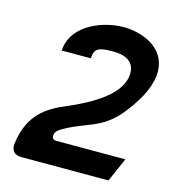

<svg xmlns="http://www.w3.org/2000/svg" viewBox="-93 -667 671 745"><g transform="rotate(15 243.0 -295.0)"><path d="M60 0H410L452 -96H174C162 -96 156 -103 158 -116C159 -125 165 -133 174 -139C259 -193 332 -186 403 -275C523 -424 496 -517 427 -560C393 -581 351 -590 314 -590C229 -590 120 -545 106 -455L104 -440H221L223 -455C228 -485 254 -488 299 -488C360 -488 391 -461 383 -409C374 -352 315 -295 179 -237C106 -206 37 -166 21 -45C18 -18 29 0 60 0Z"/></g></svg>

Font: Charger Pro
Style: BlkObl
Weight: 900
Designer: Jasper
Foundry: Cannot Into Space Fonts
Version: Version 1.09